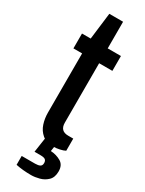

<svg xmlns="http://www.w3.org/2000/svg" viewBox="-225 -704 694 918"><g transform="rotate(30 122.5 -245.5)"><path d="M163 11Q124 11 101.5 -8Q79 -27 69.5 -56Q60 -85 60 -117V-444H12V-526H60L78 -673H154V-526H227V-444H154V-116Q154 -70 199 -70H227V-3Q216 3 197.5 7Q179 11 163 11ZM139 182Q93 182 55 174V125H129Q146 125 155.5 120Q165 115 165 101Q165 89 158 83Q151 77 131 77H98L111 -11H171L164 35Q196 37 220.5 51.5Q245 66 245 101Q245 134 227 151.5Q209 169 184.5 175.5Q160 182 139 182Z"/></g></svg>

Font: Archivo Narrow Medium
Style: Regular
Weight: 500
Designer: Hector Gatti
Foundry: Omnibus-Type
Version: Version 3.002